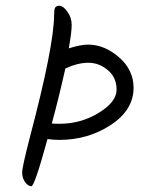

<svg xmlns="http://www.w3.org/2000/svg" viewBox="-20 -664 526 667"><path d="M145 -181Q100 -17 89 -17Q78 -17 67.5 -31Q57 -45 57 -64.5Q57 -84 84 -188Q168 -506 168 -614Q168 -631 171.5 -637.5Q175 -644 187 -644Q199 -644 214 -623.5Q229 -603 229 -577.5Q229 -552 219 -496Q260 -509 286 -509Q343 -509 393.5 -465Q444 -421 444 -359Q444 -282 365 -230Q286 -178 186 -178Q166 -178 145 -181ZM187 -234Q261 -234 323 -272Q385 -310 385 -352.5Q385 -395 354.5 -420.5Q324 -446 287 -446Q250 -446 207 -426Q185 -327 160 -235Q169 -234 187 -234Z"/></svg>

Font: Kalam Light
Style: Regular
Weight: 300
Version: Version 2.001;PS 1.0;hotconv 1.0.79;makeotf.lib2.5.61930; tt